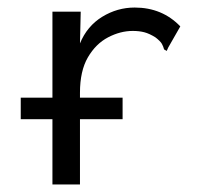

<svg xmlns="http://www.w3.org/2000/svg" viewBox="-20 -488 540 509"><path d="M35 -172V-229H119V-457H194L192 -373Q211 -419 251 -443.5Q291 -468 337 -468Q410 -468 458 -418L426 -362L422 -353L415 -357Q413 -365 409 -372Q405 -379 392 -389Q376 -399 362.5 -402.5Q349 -406 332 -406Q299 -406 266.5 -389Q234 -372 213 -336Q192 -300 192 -242V-229H305V-172H192V1H119V-172Z"/></svg>

Font: Ligconsolata
Style: Regular
Weight: 400
Monospace: yes
Designer: Raph Levien, Cyreal, Brenton Simpson
Foundry: Raph Levien, Cyreal, Google
Version: Version 3.001; ttfautohint (v1.8.2.53-6de2)